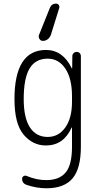

<svg xmlns="http://www.w3.org/2000/svg" viewBox="-20 -805 540 1056"><path d="M253.9 -760.7Q263.7 -785.2 288.1 -785.2Q297.9 -785.2 303.2 -777.3Q308.6 -769.5 305.7 -760.7L259.8 -613.3Q254.9 -599.6 243.2 -589.8Q231.4 -580.1 215.8 -580.1Q204.1 -580.1 197.3 -590.3Q190.4 -600.6 194.3 -612.3ZM242.2 -482.4Q174.8 -482.4 142.6 -428.2Q110.4 -374 110.4 -259.8Q110.4 -157.2 144.5 -104.5Q178.7 -51.8 242.2 -51.8Q301.8 -51.8 338.9 -103.5Q376 -155.3 376 -245.1V-275.4Q376 -373 339.4 -427.7Q302.7 -482.4 242.2 -482.4ZM232.4 -4.9Q160.2 -4.9 109.9 -64.5Q59.6 -124 59.6 -259.8Q59.6 -529.3 232.4 -530.3Q325.2 -530.3 374 -430.7Q374 -428.7 376 -428.7Q377 -428.7 377 -429.7L377.9 -496.1Q377.9 -505.9 384.8 -512.7Q391.6 -519.5 401.9 -519.5Q412.1 -519.5 418.5 -512.7Q424.8 -505.9 424.8 -496.1V2Q424.8 122.1 378.9 176.3Q333 230.5 235.4 230.5Q180.7 230.5 127 211.9Q101.6 204.1 101.6 177.7Q101.6 168.9 109.4 164.1Q117.2 159.2 125 162.1Q183.6 186.5 235.4 185.5Q305.7 185.5 340.8 144Q376 102.5 376 2V-102.5Q376 -103.5 374 -103.5Q373 -103.5 373 -101.6Q329.1 -4.9 232.4 -4.9Z"/></svg>

Font: Rounded-L Mgen+ 1m light
Style: Regular
Weight: 200
Designer: [Source Han Sans]
Ryoko NISHIZUKA  (kana & ideographs); Paul D. Hunt (Latin, Greek & Cyrillic); Wenlong ZHANG  (bopomofo
Version: Version 1.059.20150602